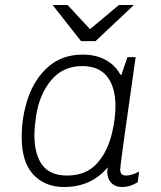

<svg xmlns="http://www.w3.org/2000/svg" viewBox="-20 -740 647 770"><path d="M463 -440H467L491 -511H524Q462 -79 462 -61Q462 -36 485 -36Q508 -36 538 -52L532 -9Q502 10 469 10Q442 10 426 -7Q410 -24 410 -52Q410 -57 412 -69Q346 10 237 10Q160 10 113.5 -40Q67 -90 67 -190Q67 -273 93 -348.5Q119 -424 174 -472.5Q229 -521 312 -521Q365 -521 404 -499.5Q443 -478 463 -440ZM125 -277Q118 -228 118 -197Q118 -122 149 -79Q180 -36 249 -36Q324 -36 368 -83.5Q412 -131 430 -210Q443 -265 443 -315Q443 -390 410 -432.5Q377 -475 310 -475Q232 -475 185 -418Q138 -361 125 -277ZM341 -623 457 -720H517L363 -575H305L191 -720H251Z"/></svg>

Font: Chivo Thin Italic
Style: Regular
Weight: 100
Italic angle: -8.05°
Designer: Hector Gatti
Foundry: Omnibus-Type
Version: Version 1.007